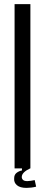

<svg xmlns="http://www.w3.org/2000/svg" viewBox="-20 -820 219 935"><path d="M51 0V-800H128V0ZM49 48Q49 31 60.5 22Q72 13 87 10V-12H122L127 0Q86 19 86 42Q86 50 92 56Q98 62 113 62Q119 62 130 60.5Q141 59 149 57L156 89Q145 92 132 93.5Q119 95 109 95Q78 95 62.5 82Q47 69 49 48Z"/></svg>

Font: Big Shoulders Display Medium
Style: Regular
Weight: 500
Designer: Patric King
Foundry: XO Type Co
Version: Version 1.000; ttfautohint (v1.8.2)